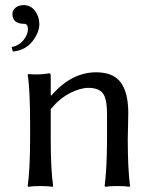

<svg xmlns="http://www.w3.org/2000/svg" viewBox="-20 -718 579 741"><path d="M71.8 -698.2Q98.6 -698.2 115.2 -676Q131.8 -653.8 131.8 -625Q131.8 -592.8 105 -558.3Q78.1 -523.9 29.8 -519L24.9 -536.1Q53.7 -542 70.8 -563.5Q87.9 -585 87.9 -605Q87.9 -626 74.2 -626Q28.3 -626 27.8 -664.1Q27.8 -677.2 39.3 -687.7Q50.8 -698.2 71.8 -698.2ZM473.1 -180.2Q473.1 -66.4 481.9 0L480 2.9Q461.9 0 432.9 0Q403.8 0 386.2 2.9L383.8 0Q392.6 -66.9 393.1 -180.2V-277.8Q393.1 -336.9 377 -357.9Q360.8 -378.9 320.8 -378.9Q290 -378.9 250.5 -358.9Q210.9 -338.9 175.8 -296.9V-180.2Q175.8 -64 185.1 0L183.1 2.9Q165 0 136 0Q106.9 0 88.9 2.9L86.9 0Q95.7 -61 96.2 -180.2V-234.9Q96.2 -373 86.9 -429.2L88.9 -432.1Q132.8 -428.2 169.9 -435.1Q175.8 -435.1 175.8 -424.8V-352.1L178.2 -349.1Q255.4 -439 351.1 -439Q417 -439 446 -399.9Q475.1 -360.8 475.1 -280.8Q475.1 -264.6 474.1 -230.5Q473.1 -196.3 473.1 -180.2Z"/></svg>

Font: Biolilbert
Style: Regular
Weight: 400
Designer: Philipp H. Poll
Foundry: Philipp H. Poll
Version: Version 1.1.0